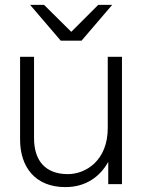

<svg xmlns="http://www.w3.org/2000/svg" viewBox="-20 -752 580 784"><path d="M119 -188V-520H62V-182C62 -72 122 12 247 12C332 12 389 -32 422 -91V0H478V-520H420V-229C420 -97 331 -41 257 -41C167 -41 119 -94 119 -188ZM103 -732 228 -586H313L438 -732H381L271 -622L160 -732Z"/></svg>

Font: Aspekta 250
Style: Regular
Weight: 250
Designer: Ivo Dolenc
Version: Version 2.000